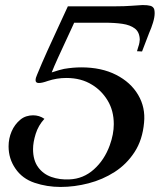

<svg xmlns="http://www.w3.org/2000/svg" viewBox="-20 -733 633 761"><path d="M220 8Q166 8 117 -8.5Q68 -25 41 -65Q14 -104 14 -153Q14 -184 26 -212Q38 -240 61 -259Q72 -268 85 -272Q98 -276 111 -276Q136 -276 156 -262Q132 -236 121.5 -202.5Q111 -169 111 -142Q111 -98 131 -70.5Q151 -43 184 -31.5Q217 -20 255 -22Q310 -24 352 -61.5Q394 -99 415 -157Q431 -201 431 -241Q431 -294 407 -334Q383 -374 345 -397Q302 -424 243 -424Q205 -424 169 -412Q147 -404 134 -404Q121 -404 121 -415Q121 -424 127 -437Q145 -481 168 -532Q191 -583 213 -630Q235 -677 249 -708H439Q473 -708 499.5 -710Q526 -712 545 -713Q565 -713 576 -710Q587 -707 591 -697Q592 -693 592.5 -689.5Q593 -686 593 -681Q593 -665 586.5 -643.5Q580 -622 571 -602L543 -529L523 -530L528 -547Q531 -555 532.5 -563.5Q534 -572 534 -576Q533 -606 514.5 -620Q496 -634 465.5 -638.5Q435 -643 394 -643H274Q274 -643 264 -621Q254 -599 239 -567Q224 -535 209 -502Q194 -469 185 -446Q204 -452 214 -455Q224 -458 234 -460Q270 -466 302 -466Q382 -466 440 -436.5Q498 -407 527.5 -357Q557 -307 551 -247Q545 -179 513.5 -130.5Q482 -82 434.5 -51.5Q387 -21 331 -6.5Q275 8 220 8Z"/></svg>

Font: Playball
Style: Regular
Weight: 400
Designer: Robert E. Leuschke
Foundry: Robert E. Leuschke
Version: Version 1.010